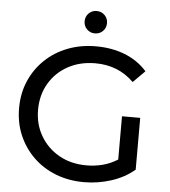

<svg xmlns="http://www.w3.org/2000/svg" viewBox="-59 -947 891 1008"><g transform="rotate(5 386.0 -442.5)"><path d="M421 8Q340 8 272 -18.5Q204 -45 154 -93.5Q104 -142 76 -207Q48 -272 48 -350Q48 -428 76 -493Q104 -558 154.5 -606.5Q205 -655 273.5 -681.5Q342 -708 423 -708Q506 -708 575 -681Q644 -654 692 -600L630 -538Q587 -580 536.5 -599.5Q486 -619 427 -619Q346 -619 283 -584.5Q220 -550 184 -489Q148 -428 148 -350Q148 -273 184 -212Q220 -151 282.5 -116Q345 -81 426 -81Q470 -81 511 -91.5Q552 -102 590 -126V-354H686V-81Q634 -37 564 -14.5Q494 8 421 8ZM410 -775Q385 -775 368 -792Q351 -809 351 -834Q351 -859 368 -876Q385 -893 410 -893Q435 -893 452 -876Q469 -859 469 -834Q469 -809 452 -792Q435 -775 410 -775Z"/></g></svg>

Font: Montserrat Medium
Style: Regular
Weight: 500
Designer: Julieta Ulanovsky
Foundry: Julieta Ulanovsky
Version: Version 9.000; ttfautohint (v1.8.4.7-5d5b)